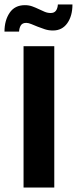

<svg xmlns="http://www.w3.org/2000/svg" viewBox="-36 -836 343 856"><path d="M206 -630V0H69V-630ZM-16 -695Q-16 -745 7 -779Q30 -813 75 -813Q93 -813 108 -807.5Q123 -802 136.5 -795.5Q150 -789 163 -783.5Q176 -778 190 -778Q206 -778 213.5 -788.5Q221 -799 222 -816H287Q287 -765 264 -732.5Q241 -700 200 -700Q181 -700 164 -705.5Q147 -711 132 -717Q117 -723 104 -728.5Q91 -734 81 -734Q64 -734 57 -723Q50 -712 49 -695Z"/></svg>

Font: Mukta Malar
Style: Bold
Weight: 700
Designer: Aadarsh Rajan, Girish Dalvi, Yashodeep Gholap
Foundry: Ek Type
Version: Version 2.538;PS 1.000;hotconv 16.6.51;makeotf.lib2.5.65220;